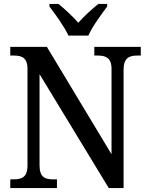

<svg xmlns="http://www.w3.org/2000/svg" viewBox="-20 -951 754 971"><path d="M326 -771H427C446 -816 494 -880 522 -918V-931H477C445 -905 404 -868 376 -836C348 -868 308 -905 276 -931H230V-918C259 -880 306 -816 326 -771ZM32 0H268V-44H249C209 -44 180 -53 180 -115V-576L530 0H605V-599C605 -659 635 -670 674 -670H692V-714H457V-670H475C513 -670 544 -660 544 -603V-171L217 -714H32V-670H50C88 -670 119 -661 119 -603V-115C119 -53 89 -44 48 -44H32Z"/></svg>

Font: Noto Serif Devanagari SemiCondensed Medium
Style: Regular
Weight: 500
Width: 4
Designer: Universal Thirst, Indian Type Foundry and the Monotype Design Team
Foundry: Monotype Imaging Inc.
Version: Version 2.004